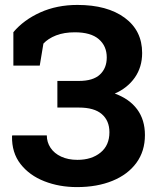

<svg xmlns="http://www.w3.org/2000/svg" viewBox="-20 -741 636 771"><path d="M289.1 10.3Q217.8 10.3 158 -13.2Q98.1 -36.6 62.5 -82.3Q26.9 -127.9 28.3 -194.3L29.3 -197.3H168Q168 -169.9 182.9 -147.5Q197.8 -125 225.6 -112.1Q253.4 -99.1 291 -99.1Q347.7 -99.1 383.5 -128.2Q419.4 -157.2 419.4 -210Q419.4 -256.3 388.9 -282.7Q358.4 -309.1 296.9 -309.1H210.4V-416H296.9Q354 -416 381.3 -441.7Q408.7 -467.3 408.7 -510.3Q408.7 -556.2 376.7 -583.7Q344.7 -611.3 280.8 -611.3Q237.3 -611.3 205.3 -598.9Q173.3 -586.4 154.3 -565.9L139.6 -477.5H33.7V-611.8Q75.2 -661.1 141.8 -691.2Q208.5 -721.2 291 -721.2Q410.6 -721.2 480.7 -669.7Q550.8 -618.2 550.8 -528.3Q550.8 -471.7 521.5 -429.7Q492.2 -387.7 440.9 -365.2Q499.5 -344.2 530.8 -302Q562 -259.8 562 -198.7Q562 -133.8 527.6 -86.9Q493.2 -40 431.6 -14.9Q370.1 10.3 289.1 10.3Z"/></svg>

Font: Roboto Slab LO
Style: Bold
Weight: 700
Designer: Google
Version: Version 2.000